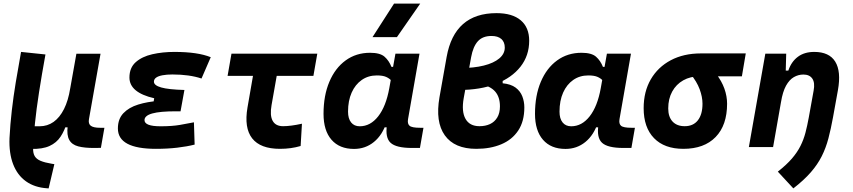

<svg xmlns="http://www.w3.org/2000/svg" viewBox="-20 -815 4728 1064"><path d="M249.5 229 241.7 228.5Q171.9 224.1 124 189.9Q76.2 155.8 52.7 94.7Q29.3 33.7 32.7 -50.3Q36.6 -126 45.4 -202.4Q54.2 -278.8 67.4 -359.1Q80.6 -439.5 96.7 -527.3L231.9 -513.2Q210.9 -397.9 196.3 -303.5Q181.6 -209 173.8 -132.6Q166 -56.2 163.6 6.8Q162.6 33.2 172.1 49.8Q181.6 66.4 204.6 76.2Q227.5 85.9 266.1 92.3L281.2 94.7ZM152.8 10.3 132.8 9.8 149.9 -115.2H199.2Q242.7 -115.2 276.9 -139.4Q311 -163.6 334.7 -210.7Q358.4 -257.8 369.1 -325.7L364.3 -109.4H322.3L351.1 -136.2Q337.9 -91.3 315.7 -57.6Q293.5 -23.9 254.6 -6.1Q215.8 11.7 152.8 10.3ZM503.9 4.9Q448.7 5.4 413.6 -3.9Q378.4 -13.2 363.8 -39.6Q349.1 -65.9 355 -115.2V-183.6L353 -234.9L403.3 -517.1H537.1L473.1 -155.3Q468.3 -129.4 482.9 -118.2Q497.6 -106.9 534.7 -106.9H558.6L539.1 4.4Z M844.2 9.8Q633.3 9.8 633.3 -103Q633.3 -155.8 663.8 -187.7Q694.3 -219.7 745.8 -235.6Q797.4 -251.5 859.4 -255.9L1002 -316.4L980.5 -198.2H955.1Q911.1 -198.2 878.4 -195.3Q845.7 -192.4 824 -186.3Q802.2 -180.2 791.5 -170.9Q780.8 -161.6 780.8 -149.4Q780.8 -115.2 870.1 -115.2Q933.6 -115.2 977.1 -122.8Q1020.5 -130.4 1054.7 -137.2L1058.6 -13.7Q1016.1 -2.9 962.2 3.4Q908.2 9.8 844.2 9.8ZM824.2 -210.4 834.5 -270.5Q697.3 -302.2 697.3 -385.3Q697.3 -439.5 732.2 -470.5Q767.1 -501.5 824 -514.4Q880.9 -527.3 946.8 -527.3Q1075.7 -527.3 1147.9 -498L1096.7 -379.9Q1029.3 -402.3 935.5 -402.3Q903.8 -402.3 880.6 -397.9Q857.4 -393.6 845.2 -384.8Q833 -376 833 -362.3Q833 -341.8 873.3 -330.3Q913.6 -318.8 1002 -316.4L980.5 -198.2Z M1531.7 9.8Q1422.9 9.8 1377.4 -48.3Q1332 -106.4 1351.6 -219.7L1403.3 -517.6H1535.2L1484.9 -232.9Q1474.6 -175.3 1491 -145.5Q1507.3 -115.7 1548.8 -115.7Q1590.8 -115.7 1653.3 -129.4L1646 -5.9Q1593.3 9.8 1531.7 9.8ZM1241.2 -394.5 1262.7 -517.6H1738.3L1716.8 -394.5Z M2068.4 -397Q2020.5 -397 1984.6 -371.8Q1948.7 -346.7 1928.7 -301.8Q1908.7 -256.8 1908.7 -196.3Q1908.7 -157.7 1925.8 -136.5Q1942.9 -115.2 1973.6 -115.2Q2032.7 -115.2 2075.9 -170.4Q2119.1 -225.6 2137.2 -325.7L2171.4 -517.6H2304.7L2241.2 -154.8Q2236.8 -129.4 2249.5 -118.2Q2262.2 -106.9 2308.1 -106.9H2326.7L2307.1 4.9H2262.7Q2175.3 4.9 2144.5 -23.7Q2113.8 -52.2 2124.5 -122.1L2152.8 -109.4H2096.2L2122.1 -137.7Q2099.6 -66.9 2052.2 -28.3Q2004.9 10.3 1941.9 10.3Q1861.3 10.3 1817.1 -40.5Q1772.9 -91.3 1772.9 -184.1Q1772.9 -285.6 1805.2 -361.8Q1837.4 -438 1895.5 -480.2Q1953.6 -522.5 2030.8 -522.5Q2086.4 -522.5 2111.1 -500.7Q2135.7 -479 2149.4 -444.3H2162.1L2170.4 -340.8Q2159.7 -355.5 2148.7 -368.2Q2137.7 -380.9 2119.4 -388.9Q2101.1 -397 2068.4 -397ZM2044.4 -609.4 2163.6 -794.9H2308.6L2179.7 -609.4Z M2619.6 9.8Q2498.5 9.8 2445.1 -64.9Q2391.6 -139.6 2415.5 -276.4L2455.1 -499.5Q2498.5 -742.2 2731.4 -742.2Q2819.3 -742.2 2866 -702.4Q2912.6 -662.6 2912.6 -589.4Q2912.6 -506.8 2864.3 -445.3Q2815.9 -383.8 2728.8 -350.1Q2641.6 -316.4 2524.4 -316.4H2482.4L2485.8 -438H2533.7Q2606.4 -438 2661.1 -451.7Q2715.8 -465.3 2746.6 -491Q2777.3 -516.6 2777.3 -551.3Q2777.3 -582 2758.3 -598.9Q2739.3 -615.7 2703.6 -615.7Q2654.8 -615.7 2628.2 -586.4Q2601.6 -557.1 2590.8 -498L2549.8 -271.5Q2536.6 -197.3 2559.6 -156.5Q2582.5 -115.7 2637.2 -115.7Q2669.9 -115.7 2695.3 -127.4Q2720.7 -139.2 2735.6 -163.8Q2750.5 -188.5 2750.5 -225.6Q2750.5 -277.3 2724.1 -307.6Q2697.8 -337.9 2641.1 -349.1L2679.2 -408.2Q2704.6 -408.2 2725.3 -400.9Q2746.1 -393.6 2765.6 -379.9V-353.5Q2811 -349.1 2837.2 -329.6Q2863.3 -310.1 2874.5 -281Q2885.7 -252 2885.7 -219.7Q2885.7 -142.6 2851.8 -91.6Q2817.9 -40.5 2757.8 -15.4Q2697.8 9.8 2619.6 9.8Z M3240.2 -397Q3192.4 -397 3156.5 -371.8Q3120.6 -346.7 3100.6 -301.8Q3080.6 -256.8 3080.6 -196.3Q3080.6 -157.7 3097.7 -136.5Q3114.7 -115.2 3145.5 -115.2Q3204.6 -115.2 3247.8 -170.4Q3291 -225.6 3309.1 -325.7L3343.3 -517.6H3476.6L3413.1 -154.8Q3408.7 -129.4 3421.4 -118.2Q3434.1 -106.9 3480 -106.9H3498.5L3479 4.9H3434.6Q3347.2 4.9 3316.4 -23.7Q3285.6 -52.2 3296.4 -122.1L3324.7 -109.4H3268.1L3293.9 -137.7Q3271.5 -66.9 3224.1 -28.3Q3176.8 10.3 3113.8 10.3Q3033.2 10.3 2989 -40.5Q2944.8 -91.3 2944.8 -184.1Q2944.8 -285.6 2977.1 -361.8Q3009.3 -438 3067.4 -480.2Q3125.5 -522.5 3202.6 -522.5Q3258.3 -522.5 3283 -500.7Q3307.6 -479 3321.3 -444.3H3334L3342.3 -340.8Q3331.5 -355.5 3320.6 -368.2Q3309.6 -380.9 3291.3 -388.9Q3272.9 -397 3240.2 -397Z M3767.1 9.8Q3662.1 9.8 3604.5 -49.3Q3546.9 -108.4 3546.9 -215.8Q3546.9 -307.1 3586.4 -375.2Q3626 -443.4 3697.3 -481.2Q3768.6 -519 3863.8 -519H4112.8L4091.3 -392.1H3858.4Q3805.7 -392.1 3766.4 -369.9Q3727.1 -347.7 3705.1 -307.6Q3683.1 -267.6 3683.1 -213.9Q3683.1 -167.5 3707 -141.6Q3731 -115.7 3774.4 -115.7Q3821.8 -115.7 3847.4 -148.4Q3873 -181.2 3873 -240.2Q3873 -277.8 3857.2 -320.6Q3841.3 -363.3 3806.6 -405.3H3948.7Q3979.5 -365.7 3994.4 -323.7Q4009.3 -281.7 4009.3 -240.2Q4009.3 -121.1 3945.8 -55.7Q3882.3 9.8 3767.1 9.8Z M4129.9 0 4221.2 -517.6H4336.9L4333.5 -394L4264.2 0ZM4492.2 -527.3Q4575.2 -527.3 4608.6 -473.4Q4642.1 -419.4 4623.5 -315.4L4596.2 -164.6Q4584.5 -100.1 4570.6 -47.4Q4556.6 5.4 4533.7 51Q4510.7 96.7 4473.1 139.9Q4435.5 183.1 4376.5 229L4290.5 136.2Q4338.9 98.1 4368.7 63.5Q4398.4 28.8 4416 -6.3Q4433.6 -41.5 4443.6 -79.8Q4453.6 -118.2 4461.9 -163.6L4488.8 -312.5Q4497.1 -356.4 4481.7 -379.2Q4466.3 -401.9 4432.1 -401.9Q4404.3 -401.9 4379.4 -387.7Q4354.5 -373.5 4335.9 -340.1Q4317.4 -306.6 4308.1 -249.5L4331.5 -423.8H4348.6Q4365.2 -473.1 4401.4 -500.2Q4437.5 -527.3 4492.2 -527.3Z"/></svg>

Font: Cascadia Mono NF
Style: Italic
Weight: 400
Italic angle: -10°
Monospace: yes
Designer: Aaron Bell
Foundry: Saja Typeworks
Version: Version 2404.023